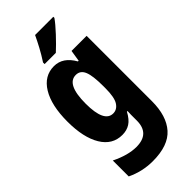

<svg xmlns="http://www.w3.org/2000/svg" viewBox="-313 -823 1125 1125"><g transform="rotate(-45 250.0 -260.5)"><path d="M215 245Q344 245 402 179.5Q460 114 460 -8V-549H335L324 -479H318Q273 -559 199 -559Q118 -559 71.5 -483Q25 -407 25 -273Q25 -141 70.5 -65.5Q116 10 198 10Q235 10 262.5 -7.5Q290 -25 313 -68H318Q317 -54 317 -38Q317 -22 317 -5V10Q317 118 206 118Q137 118 52 76V208Q129 245 215 245ZM249 -117Q175 -117 175 -272Q175 -432 253 -432Q290 -432 305.5 -395Q321 -358 321 -272V-255Q321 -178 301 -147.5Q281 -117 249 -117ZM169 -606H262Q297 -638 339 -683Q381 -728 401 -757V-766H250Q234 -732 214.5 -695.5Q195 -659 169 -619Z"/></g></svg>

Font: Noto Sans Mono Condensed Extra
Style: Regular
Weight: 800
Width: 3
Designer: Monotype Design Team
Foundry: Monotype Imaging Inc.
Version: Version 1.900